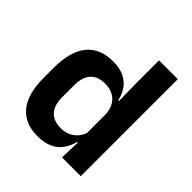

<svg xmlns="http://www.w3.org/2000/svg" viewBox="-184 -787 925 925"><g transform="rotate(45 278.0 -325.0)"><path d="M215 11.5Q128.5 11.5 83.5 -44.5Q38.5 -100.5 38.5 -209.5V-277Q38.5 -387.5 84 -444.5Q129.5 -501.5 219.5 -501.5Q263.5 -501.5 293.8 -487.5Q324 -473.5 342.8 -447.5Q361.5 -421.5 369 -386.5H406.5L374 -291.5Q373 -326 359.8 -349.8Q346.5 -373.5 323 -386Q299.5 -398.5 267.5 -398.5Q219 -398.5 193.2 -370.5Q167.5 -342.5 167.5 -287V-206Q167.5 -151 193.2 -123Q219 -95 268.5 -95Q296.5 -95 318.5 -105.5Q340.5 -116 355.2 -134.2Q370 -152.5 376.5 -175.5L407 -104H371Q363 -72 345 -45.8Q327 -19.5 295.5 -4Q264 11.5 215 11.5ZM500 0H372L376.5 -120L374 -148.5V-349L374.5 -369.5L372 -510V-661H500Z"/></g></svg>

Font: Anek Malayalam SemiBold
Style: Regular
Weight: 600
Version: Version 1.003